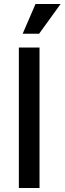

<svg xmlns="http://www.w3.org/2000/svg" viewBox="-20 -937 322 957"><path d="M74 0V-700H177V0ZM175 -769H93L157 -917H282Z"/></svg>

Font: Inclusive Sans Medium
Style: Regular
Weight: 500
Designer: Olivia King
Foundry: Olivia King
Version: Version 2.004